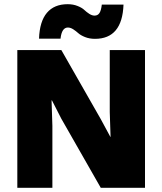

<svg xmlns="http://www.w3.org/2000/svg" viewBox="-20 -900 777 920"><path d="M674.8 -660.2V0H462.9L273.9 -331.1L229 -418.9H227.1L231 -296.9V0H63V-660.2H273.9L462.9 -329.1L508.8 -244.1H509.8L505.9 -362.8V-660.2ZM167 -714.8Q169.9 -797.4 204.8 -838.6Q239.7 -879.9 304.2 -879.9Q330.6 -879.9 351.8 -871.3Q373 -862.8 383.8 -852.5Q394.5 -842.3 407.7 -833.7Q420.9 -825.2 433.1 -825.2Q448.7 -825.2 456.8 -837.9Q464.8 -850.6 467.8 -877.9H571.8Q565.9 -713.9 435.1 -713.9Q408.7 -713.9 387.5 -722.4Q366.2 -731 355.2 -741Q344.2 -751 331.1 -759.5Q317.9 -768.1 305.2 -768.1Q275.9 -768.1 270 -714.8Z"/></svg>

Font: Human Sans Black
Style: Regular
Weight: 800
Designer: Tim Radville
Foundry: Continuum
Version: Version 1.000;FEAKit 1.0